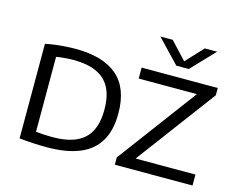

<svg xmlns="http://www.w3.org/2000/svg" viewBox="-109 -965 1402 1134"><g transform="rotate(15 592.5 -398.0)"><path d="M259 4.5Q219 4.5 176.5 2.2Q134 0 91.5 -4.5V-583Q120 -589 151.5 -593Q183 -597 214.8 -599Q246.5 -601 275.5 -601Q444 -601 530.5 -526.2Q617 -451.5 617 -297Q617 -193 576.8 -126.2Q536.5 -59.5 457 -27.5Q377.5 4.5 259 4.5ZM277 -62Q362.5 -62 419 -86.8Q475.5 -111.5 503.5 -163.5Q531.5 -215.5 531.5 -298Q531.5 -379.5 503.8 -431.8Q476 -484 420 -509.2Q364 -534.5 280 -534.5Q253 -534.5 224.8 -532Q196.5 -529.5 175 -525.5V-67.5Q197.5 -65 223 -63.5Q248.5 -62 277 -62ZM675 0V-44.5L1048 -545L1052 -528H679.5V-595H1145V-550.5L771.5 -50L767 -67H1150V0ZM874.5 -659 739 -801H814.5L922.5 -685H902.5L1010.5 -801H1086L950.5 -659Z"/></g></svg>

Font: Encode Sans SC SemiExpanded
Style: Regular
Weight: 400
Width: 6
Designer: Multiple Designers
Foundry: Impallari Type
Version: Version 3.002